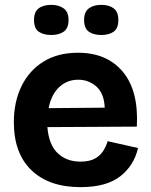

<svg xmlns="http://www.w3.org/2000/svg" viewBox="-20 -756 622 790"><path d="M311 14Q182 14 109.5 -55.5Q37 -125 37 -253Q37 -337 68.5 -401.5Q100 -466 159 -502.5Q218 -539 301 -539Q420 -539 485.5 -460.5Q551 -382 543 -235L175 -233Q181 -160 217.5 -125.5Q254 -91 311 -91Q348 -91 370.5 -103.5Q393 -116 405 -135.5Q417 -155 423 -175L548 -147Q531 -74 474 -30Q417 14 311 14ZM302 -428Q256 -428 223.5 -397.5Q191 -367 180 -311L411 -313Q408 -373 376 -400.5Q344 -428 302 -428ZM397 -612Q364 -612 345 -626Q326 -640 326 -674Q326 -707 345.5 -721.5Q365 -736 397 -736Q429 -736 448 -721.5Q467 -707 467 -674Q467 -639 447.5 -625.5Q428 -612 397 -612ZM191 -612Q159 -612 139.5 -625.5Q120 -639 120 -674Q120 -707 139 -721.5Q158 -736 191 -736Q222 -736 242 -721.5Q262 -707 262 -674Q262 -640 242.5 -626Q223 -612 191 -612Z"/></svg>

Font: Bricolage Grotesque 10pt Bricolage Grotesque 10pt Regular
Style: Bold
Weight: 700
Designer: Mathieu Triay
Foundry: Atelier Triay
Version: Version 1.000; ttfautohint (v1.8.4.7-5d5b);gftools[0.9.32]